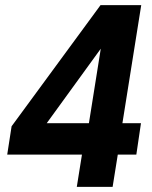

<svg xmlns="http://www.w3.org/2000/svg" viewBox="-20 -725 589 745"><path d="M278 0 298 -125H8L25 -235L370 -705H528L455 -247H527L509 -125H437L417 0ZM325 -247 371 -536 149 -230 143 -247Z"/></svg>

Font: Nunito Sans 7pt SemiCondensed ExtraBold
Style: Italic
Weight: 800
Width: 4
Italic angle: -9°
Designer: Vernon Adams
Foundry: Vernon Adams
Version: Version 3.101;gftools[0.9.27]